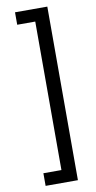

<svg xmlns="http://www.w3.org/2000/svg" viewBox="-104 -854 523 1048"><g transform="rotate(-10 157.0 -330.0)"><path d="M239 151H60V81H160V-742H60V-811H239Z"/></g></svg>

Font: DM Sans
Style: Regular
Weight: 400
Designer: Colophon Foundry, Jonny Pinhorn
Foundry: Colophon Foundry
Version: Version 4.004; ttfautohint (v1.8.4.7-5d5b)